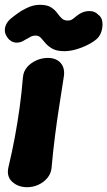

<svg xmlns="http://www.w3.org/2000/svg" viewBox="-30 -760 447 799"><path d="M83.2 19Q45.6 19 21.3 -3Q-3 -25 4.6 -61.8Q20.6 -128.8 31.8 -189.4Q43 -250 51.5 -310.9Q60 -371.8 65.4 -438.2Q67.6 -463.2 83 -480.9Q98.4 -498.6 121.4 -508.8Q144.4 -519 168.8 -519Q204.4 -519 222.9 -497.3Q241.4 -475.6 235.4 -440Q225 -373 215.5 -311.8Q206 -250.6 198.3 -189.7Q190.6 -128.8 184.6 -61.8Q182.4 -37.8 167.3 -19.6Q152.2 -1.4 129.9 8.8Q107.6 19 83.2 19ZM-0.8 -606.8Q-12.8 -623.2 -9.2 -643.6Q-5.6 -664 12.4 -680.4Q25.6 -691.6 45.1 -705.5Q64.6 -719.4 88.2 -729.7Q111.8 -740 135.8 -740Q166.4 -740 182.6 -729.4Q198.8 -718.8 208.3 -705.4Q217.8 -692 228.5 -682.3Q239.2 -672.6 258.8 -675Q268 -676.2 278.7 -685.4Q289.4 -694.6 299.2 -701Q318.6 -714 341.9 -714Q365.2 -714 378.8 -698.8L383.8 -694.8Q394.8 -684.4 396.3 -665.3Q397.8 -646.2 391.5 -627.3Q385.2 -608.4 371 -596.4Q347.8 -576.8 309 -561.9Q270.2 -547 238.2 -547Q206.6 -547 188.7 -557Q170.8 -567 160.1 -579.5Q149.4 -592 140.6 -602Q131.8 -612 118.2 -612Q107 -612 96.7 -606.6Q86.4 -601.2 74.6 -594.4Q55 -580.8 35.1 -582.8Q15.2 -584.8 2.2 -601.8Z"/></svg>

Font: Winky Sans
Style: Italic
Weight: 400
Italic angle: -8.97852°
Designer: Simon Atzbach
Foundry: typofactur
Version: Version 1.205